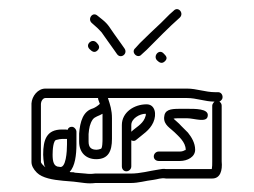

<svg xmlns="http://www.w3.org/2000/svg" viewBox="-20 -444 565 427"><path d="M322 -96C322 -90 327 -86 333 -86H380C397 -86 414 -95 414 -111C414 -126 406 -139 398 -149L383 -164C377 -171 371 -175 366 -180C369 -181 374 -181 379 -181H396C412 -181 440 -170 442 -186C445 -203 412 -202 396 -202H379C359 -202 346 -200 345 -183C344 -166 359 -159 368 -150C377 -141 393 -128 393 -111C393 -110 392 -110 391 -110C388 -108 384 -107 380 -107H333C327 -107 322 -102 322 -96ZM304 -191C305 -189 304 -186 302 -181C296 -167 281 -160 272 -151V-166C272 -180 290 -191 304 -191ZM251 -166V-74C251 -68 255 -63 261 -63C267 -63 272 -68 272 -74V-132C276 -130 280 -130 283 -133C297 -145 313 -154 321 -172C329 -190 325 -212 306 -212C278 -212 251 -194 251 -166ZM204 -113C201 -112 198 -111 195 -111C183 -111 177 -116 177 -129V-146C178 -159 180 -169 186 -178C191 -185 200 -186 208 -191V-135C208 -131 208 -113 204 -113ZM194 -90C221 -90 229 -108 229 -135V-181C229 -199 225 -211 220 -226H396C417 -226 436 -218 457 -218C454 -215 452 -212 452 -209V-85C452 -78 452 -73 451 -68H349C344 -69 338 -68 333 -67C312 -64 293 -58 270 -58H191C184 -57 177 -57 170 -58L146 -60C145 -61 143 -61 140 -61C137 -61 136 -61 135 -62C147 -74 150 -100 150 -123V-151C150 -156 145 -162 140 -162C135 -162 132 -160 130 -155C128 -156 127 -156 126 -156H118C84 -156 76 -134 76 -100C76 -93 77 -86 78 -80C78 -77 79 -75 81 -72C77 -75 71 -81 71 -84V-213C71 -218 75 -226 81 -226H198C198 -222 201 -217 202 -213C198 -209 192 -205 187 -203C165 -197 158 -174 156 -147V-129C156 -105 171 -90 194 -90ZM112 -73C99 -73 97 -86 97 -100C97 -109 98 -133 106 -133C110 -134 114 -135 118 -135H129V-123C129 -108 127 -68 112 -73ZM295 -323 306 -333C330 -357 355 -383 380 -405C390 -415 376 -431 366 -420L357 -412L338 -393C325 -381 303 -360 291 -348L281 -337C270 -328 286 -312 295 -323ZM184 -393 193 -385C199 -380 203 -375 206 -372L218 -355L233 -334L240 -324C248 -312 265 -324 257 -336L250 -346L235 -367C224 -382 222 -389 207 -401L197 -409C186 -419 174 -402 184 -393ZM329 -310C334 -305 340 -301 347 -308C354 -315 349 -320 344 -325C334 -336 320 -320 329 -310ZM179 -335C184 -330 190 -325 197 -332C204 -339 199 -345 194 -350C184 -359 169 -345 179 -335ZM465 -239H458C437 -239 417 -247 396 -247H81C64 -247 51 -230 50 -214V-84C50 -76 54 -68 62 -60C74 -48 98 -44 120 -42C122 -42 130 -41 144 -40L168 -37C176 -36 184 -36 192 -37H270C289 -37 303 -42 321 -44C330 -45 338 -49 349 -47H452C470 -47 475 -65 473 -85V-209C473 -213 471 -216 468 -218C473 -221 475 -224 475 -228C475 -234 471 -239 465 -239Z"/></svg>

Font: Be Happy
Style: Regular
Weight: 500
Designer: Mew Too
Foundry: Cannot Into Space Fonts
Version: Version 0.9977